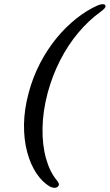

<svg xmlns="http://www.w3.org/2000/svg" viewBox="-20 -774 525 919"><path d="M117.5 -330.7Q137.4 -405 171.6 -470.8Q205.8 -536.7 250.2 -591Q294.7 -645.3 345.5 -685.4Q396.2 -725.6 448.7 -748.7Q464.5 -754.7 474.1 -753.8Q483.7 -753 485 -746Q486 -740.4 480.2 -733.8Q474.4 -727.2 461.8 -717.8Q403.9 -676.1 354.6 -617.2Q305.3 -558.4 268.2 -485.9Q231 -413.4 208.5 -330.7Q184.7 -241.4 183.5 -160.3Q182.3 -79.1 200.5 -14.8Q218.6 49.5 251.9 89Q259.2 97.6 261.3 104.6Q263.4 111.6 258.8 117.2Q246.8 131.2 220.4 119.9Q183.1 98.6 154.5 55.8Q125.9 13 110 -46.5Q94.1 -106.1 94.9 -178.2Q95.8 -250.4 117.5 -330.7Z"/></svg>

Font: Fraunces Wonky
Style: Italic
Weight: 900
Italic angle: -16°
Version: Version 1.000;[b76b70a41]